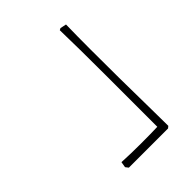

<svg xmlns="http://www.w3.org/2000/svg" viewBox="-11 -492 568 568"><g transform="rotate(45 273.0 -208.5)"><path d="M483 -120 465 -123Q467 -160 467 -203Q467 -246 466 -272Q425 -272 371 -272Q317 -272 259.5 -272Q202 -272 150 -271.5Q98 -271 60 -270L57 -276L61 -295Q106 -294 165 -294Q224 -294 284.5 -294.5Q345 -295 398.5 -296Q452 -297 487 -297L492 -291V-235Q492 -208 492 -181Q492 -154 492 -127Z"/></g></svg>

Font: Labrada ExtraLight
Style: Regular
Weight: 200
Designer: Mercedes Jáuregui
Foundry: Omnibus-Type Team
Version: Version 1.000; ttfautohint (v1.8.4.7-5d5b)